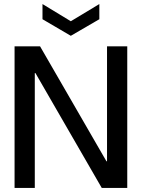

<svg xmlns="http://www.w3.org/2000/svg" viewBox="-20 -929 700 949"><path d="M52 0V-700H178L506 -132H509V-700H609V0H483L155 -568H152V0ZM330 -752 190 -834V-909L330 -824L471 -909V-834Z"/></svg>

Font: DM Sans 36pt Medium
Style: Regular
Weight: 500
Designer: Colophon Foundry, Jonny Pinhorn
Foundry: Colophon Foundry
Version: Version 4.004;gftools[0.9.30]